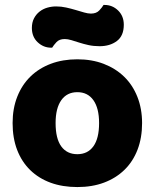

<svg xmlns="http://www.w3.org/2000/svg" viewBox="-20 -741 626 777"><path d="M555 -243Q555 -183 536.5 -135Q518 -87 483.5 -53.5Q449 -20 401 -2Q353 16 293 16Q233 16 185 -1.5Q137 -19 102.5 -52.5Q68 -86 49.5 -134Q31 -182 31 -243Q31 -302 50 -350Q69 -398 103.5 -431.5Q138 -465 186 -483Q234 -501 293 -501Q352 -501 400 -482.5Q448 -464 482.5 -430.5Q517 -397 536 -349Q555 -301 555 -243ZM293 -368Q251 -368 228 -335.5Q205 -303 205 -243Q205 -180 228 -148.5Q251 -117 293 -117Q335 -117 358 -149Q381 -181 381 -243Q381 -303 358 -335.5Q335 -368 293 -368ZM207 -715Q228 -715 248 -710.5Q268 -706 286.5 -700.5Q305 -695 320.5 -690.5Q336 -686 348 -686Q370 -686 382 -699Q394 -712 399 -721H403Q435 -721 458 -698.5Q481 -676 481 -641Q481 -596 453 -575Q425 -554 383 -554Q359 -554 338.5 -558.5Q318 -563 301 -568.5Q284 -574 269 -578.5Q254 -583 242 -583Q220 -583 208.5 -570.5Q197 -558 191 -548H187Q156 -548 132.5 -570Q109 -592 109 -628Q109 -650 117.5 -666.5Q126 -683 140 -694Q154 -705 171.5 -710Q189 -715 207 -715Z"/></svg>

Font: Baloo Thambi 2 ExtraBold
Style: Regular
Weight: 800
Designer: Aadarsh Rajan and Ek Type
Foundry: Ek Type
Version: Version 1.640;hotconv 1.0.111;makeotfexe 2.5.65597; ttfautoh